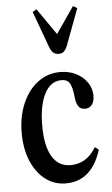

<svg xmlns="http://www.w3.org/2000/svg" viewBox="-58 -889 549 939"><g transform="rotate(-5 216.0 -419.5)"><path d="M227 10.5Q170.5 10.5 126.8 -23Q83 -56.5 58 -116Q33 -175.5 33 -253Q33 -334.5 60.5 -398.2Q88 -462 136 -498.2Q184 -534.5 246 -534.5Q289.5 -534.5 324 -517Q358.5 -499.5 378.5 -470Q398.5 -440.5 398.5 -405Q398.5 -377 386.2 -361Q374 -345 353 -345Q329 -345 318.8 -362.2Q308.5 -379.5 306 -409Q301.5 -454.5 289.5 -474.5Q277.5 -494.5 249 -494.5Q195.5 -494.5 165.8 -436.8Q136 -379 136 -280.5Q136 -181.5 167.2 -129Q198.5 -76.5 257.5 -76.5Q296.5 -76.5 327.5 -94.8Q358.5 -113 383.5 -154L401.5 -139.5Q354.5 10.5 227 10.5ZM248 -623.5Q231 -623.5 221 -632.2Q211 -641 203.5 -660L138 -838.5L157.5 -850.5L247.5 -721L337 -850.5L357 -838.5L290 -660Q282 -640.5 272.5 -632Q263 -623.5 248 -623.5Z"/></g></svg>

Font: Libre Caslon Condensed Medium
Style: Regular
Weight: 500
Designer: Pablo Impallari, Rodrigo Fuenzalida, Katja Schimmel, Ertekin Erdin
Foundry: Pablo Impallari, Rodrigo Fuenzalida
Version: Version 2.000; ttfautohint (v1.8.4.7-5d5b);gftools[0.9.33]